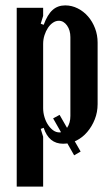

<svg xmlns="http://www.w3.org/2000/svg" viewBox="-20 -524 416 712"><path d="M131 -436 142 -432Q156 -470 175 -487Q194 -504 222 -504Q246 -504 268 -493Q290 -482 306.5 -463Q323 -444 332.5 -419Q342 -394 342 -366V-138Q342 -108 331.5 -81.5Q321 -55 303.5 -34.5Q286 -14 263 -2.5Q240 9 214 9Q161 9 142 -50L131 -46L140 -17V168H42V-495H140V-465ZM140 -123Q140 -106 145 -89.5Q150 -73 158.5 -60.5Q167 -48 177.5 -40.5Q188 -33 200 -33Q217 -33 229 -50.5Q241 -68 241 -94V-386Q241 -412 228.5 -429.5Q216 -447 198 -447Q187 -447 176.5 -440Q166 -433 158 -421Q150 -409 145 -393.5Q140 -378 140 -361ZM201 -98 279 38 255 52 177 -85Z"/></svg>

Font: Moniqa Paragraph
Style: Bold
Weight: 700
Designer: Rajesh Rajput
Foundry: Rajesh Rajput
Version: Version 1.000